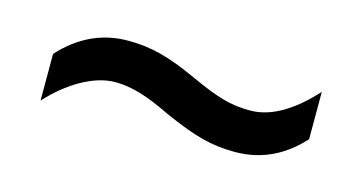

<svg xmlns="http://www.w3.org/2000/svg" viewBox="-33 -508 585 310"><g transform="rotate(15 260.0 -352.5)"><path d="M246 -319C298 -296 327 -288 366 -288C411 -288 447 -306 477 -339V-418C445 -383 410 -359 373 -359C340 -359 317 -366 271 -387C223 -409 192 -417 154 -417C110 -417 73 -399 42 -365V-287C74 -322 115 -347 151 -347C178 -347 205 -339 246 -319Z"/></g></svg>

Font: Noto Sans Malayalam SemiCondensed
Style: Regular
Weight: 400
Width: 4
Designer: Jelle Bosma - Monotype Design Team
Foundry: Monotype Imaging Inc.
Version: Version 2.104